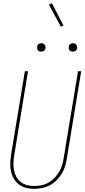

<svg xmlns="http://www.w3.org/2000/svg" viewBox="-20 -1185 540 1213"><path d="M196 8Q169 8 144 1.5Q119 -5 99.5 -20Q80 -35 67.5 -56.5Q55 -78 49.5 -103Q44 -128 45 -155Q46 -182 50 -208L137 -735H157L70 -205Q66 -181 65 -157.5Q64 -134 68 -111.5Q72 -89 82.5 -69.5Q93 -50 110 -36Q127 -22 149.5 -16Q172 -10 196 -10Q218 -10 241 -14.5Q264 -19 285 -30.5Q306 -42 323 -59.5Q340 -77 352.5 -97.5Q365 -118 372 -140Q379 -162 382 -185L473 -735H493L402 -182Q398 -157 390.5 -133Q383 -109 369 -86.5Q355 -64 336 -45Q317 -26 294 -14Q271 -2 245.5 3Q220 8 196 8ZM440 -859Q434 -859 428.5 -861Q423 -863 419 -867.5Q415 -872 414.5 -878.5Q414 -885 415 -891Q415 -896 417.5 -900Q420 -904 424 -906.5Q428 -909 432 -910.5Q436 -912 441 -912Q447 -912 452.5 -909.5Q458 -907 462 -902.5Q466 -898 467 -891.5Q468 -885 467 -879Q466 -874 463.5 -870Q461 -866 457.5 -863.5Q454 -861 449.5 -860Q445 -859 440 -859ZM240 -859Q234 -859 228.5 -861Q223 -863 219 -867.5Q215 -872 214.5 -878.5Q214 -885 215 -891Q215 -896 217.5 -900Q220 -904 224 -906.5Q228 -909 232 -910.5Q236 -912 241 -912Q247 -912 252.5 -909.5Q258 -907 262 -902.5Q266 -898 267 -891.5Q268 -885 267 -879Q266 -874 263.5 -870Q261 -866 257.5 -863.5Q254 -861 249.5 -860Q245 -859 240 -859ZM365 -1016 289 -1155 308 -1165 381 -1024Z"/></svg>

Font: Iosevka Term Curly Thin
Style: Italic
Weight: 100
Italic angle: -9°
Designer: Belleve Invis
Foundry: Belleve Invis
Version: Version 32.3.0